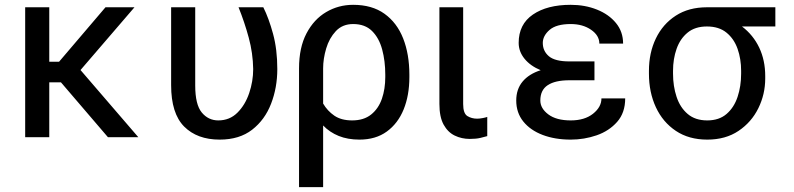

<svg xmlns="http://www.w3.org/2000/svg" viewBox="-20 -558 3229 781"><path d="M419 0 228 -223H180.4V0H82.4V-528.4H180.4V-306.8H220.2L409.1 -528.4H527L307.5 -273.1L542.6 0Z M676.1 -528.4H774.1V-210.2Q774.1 -132.5 800.8 -100.3Q827.4 -68.2 867.9 -68.2Q914.1 -68.2 945.7 -99.6Q977.3 -131 993.6 -179.2Q1009.9 -227.3 1009.9 -277Q1008.9 -342 991.8 -404.8Q974.8 -467.7 950.3 -528.4H1051.1Q1073.5 -483.7 1090.7 -420.3Q1108 -356.9 1108 -277Q1108 -201.7 1082.7 -136.2Q1057.5 -70.7 1005.7 -30.4Q953.8 9.9 873.6 9.9Q782 9.9 729 -43.3Q676.1 -96.6 676.1 -211.6Z M1196.4 203.1V-279.8Q1196.4 -364.3 1226.6 -421.9Q1256.7 -479.4 1306.8 -508.9Q1356.9 -538.4 1416.5 -538.4Q1493.3 -538.4 1544 -502Q1594.8 -465.6 1620 -401.5Q1645.2 -337.4 1645.2 -254.3V-244.3Q1645.2 -170.5 1622 -113.1Q1598.7 -55.8 1553.4 -22.9Q1508.2 9.9 1442.1 9.9Q1394.5 9.9 1357.8 -5Q1321 -19.9 1294.4 -47.6V203.1ZM1294.4 -279.8V-136.7Q1311.8 -106.9 1340 -87.5Q1368.3 -68.2 1412.3 -68.2Q1459.9 -68.2 1489.7 -92.2Q1519.5 -116.1 1533.4 -156.1Q1547.2 -196 1547.2 -244.3V-254.3Q1547.2 -309.7 1534.6 -356.5Q1522 -403.4 1493.4 -431.8Q1464.8 -460.2 1416.5 -460.2Q1373.2 -460.2 1346.2 -431.5Q1319.2 -402.7 1306.8 -360.8Q1294.4 -318.9 1294.4 -279.8Z M1767.4 -528.4H1864V-134.9Q1864 -96.6 1881.2 -85.9Q1898.4 -75.3 1920.8 -75.3Q1931.5 -75.3 1944.1 -77.8Q1956.7 -80.3 1962 -82.4V-4.3Q1951.3 -1.1 1933.9 3Q1916.5 7.1 1891 7.1Q1857.6 7.1 1829.5 -6.6Q1801.5 -20.2 1784.4 -51.3Q1767.4 -82.4 1767.4 -134.9Z M2295.8 -308.2H2398.1V-231.5H2295.8Q2238.3 -231.5 2208.1 -211.6Q2177.9 -191.8 2177.9 -149.1Q2177.9 -117.2 2210.4 -92.7Q2242.9 -68.2 2301.5 -68.2Q2358 -68.2 2392.2 -95.3Q2426.5 -122.5 2426.5 -157.7H2523.1Q2523.1 -99.4 2490.4 -62.3Q2457.7 -25.2 2407 -7.6Q2356.2 9.9 2301.5 9.9Q2237.6 9.9 2187.5 -9.1Q2137.4 -28.1 2108.7 -63.7Q2079.9 -99.4 2079.9 -149.1Q2079.9 -195 2105.6 -226Q2131.4 -257.1 2179.3 -272.4Q2137.4 -289.8 2113.6 -319.1Q2089.8 -348.4 2089.8 -383.5Q2089.8 -459.2 2147.7 -498.8Q2205.6 -538.4 2301.5 -538.4Q2359.7 -538.4 2408.2 -519Q2456.7 -499.6 2485.6 -464.3Q2514.6 -429 2514.6 -380.7H2418Q2418 -413.7 2384.2 -437Q2350.5 -460.2 2301.5 -460.2Q2242.9 -460.2 2215.4 -436.3Q2187.9 -412.3 2187.9 -383.5Q2187.9 -350.5 2212.5 -329.4Q2237.2 -308.2 2295.8 -308.2Z M2619.7 -258.5V-269.9Q2619.7 -343 2647.9 -401.6Q2676.1 -460.2 2728.9 -494.3Q2781.6 -528.4 2855.5 -528.4H3133.9V-450.3H2998.2Q3044 -415.5 3068.4 -364Q3092.7 -312.5 3092.7 -248.6V-238.6Q3092.7 -174.7 3064.8 -117.9Q3036.9 -61.1 2984.2 -25.6Q2931.5 9.9 2856.9 9.9Q2782.3 9.9 2729.2 -25.6Q2676.1 -61.1 2647.9 -121.8Q2619.7 -182.5 2619.7 -258.5ZM2717.7 -269.9V-258.5Q2717.7 -207.4 2732.1 -164.1Q2746.4 -120.7 2777.2 -94.5Q2807.9 -68.2 2856.9 -68.2Q2905.2 -68.2 2935.5 -94.5Q2965.9 -120.7 2980.3 -164.1Q2994.7 -207.4 2994.7 -258.5V-269.9Q2994.7 -318.2 2980.3 -359.2Q2965.9 -400.2 2935.2 -425.2Q2904.5 -450.3 2855.5 -450.3Q2807.2 -450.3 2776.8 -425.2Q2746.4 -400.2 2732.1 -359.2Q2717.7 -318.2 2717.7 -269.9Z"/></svg>

Font: Interface
Style: Regular
Weight: 400
Designer: Rasmus Andersson
Foundry: rsms
Version: Version 1.8